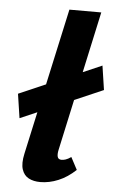

<svg xmlns="http://www.w3.org/2000/svg" viewBox="-52 -748 479 792"><g transform="rotate(5 187.0 -351.5)"><path d="M145 8Q117 8 97 -2.5Q77 -13 69 -37.5Q61 -62 70 -103L203 -711H335L209 -131Q205 -113 208 -102Q211 -91 225 -91Q232 -91 241.5 -94Q251 -97 264 -106L291 -55Q257 -23 219.5 -7.5Q182 8 145 8ZM37 -247 22 -347 359 -493 374 -393Z"/></g></svg>

Font: Ysabeau ExtraBold
Style: Italic
Weight: 800
Italic angle: -12°
Designer: Christian Thalmann (Catharsis Fonts)
Version: Version 2.002